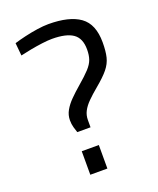

<svg xmlns="http://www.w3.org/2000/svg" viewBox="-132 -783 711 864"><g transform="rotate(-20 223.5 -351.0)"><path d="M160.7 -200.9Q156.7 -211.9 152.2 -227.7Q147.7 -243.5 147.7 -262Q147.7 -286.9 160.1 -308.8Q172.4 -330.7 193.5 -351.9Q214.6 -373.2 240.6 -395.4Q277 -426.6 296.2 -447.4Q315.4 -468.2 322.4 -488.2Q329.4 -508.2 329.4 -535.7Q329.4 -589.2 296.9 -611.7Q264.5 -634.2 196.5 -634.2Q176.7 -634.2 148.3 -630.5Q119.9 -626.8 92.1 -621.5Q64.2 -616.2 42.4 -611L36.6 -672Q58.6 -678.8 88.7 -685.9Q118.8 -693 149.8 -697.6Q180.8 -702.2 204.2 -702.2Q304.4 -702.2 355.3 -665.6Q406.2 -629 406.2 -541.8Q406.2 -499.1 399.3 -471Q392.4 -442.9 372.2 -418.2Q352 -393.5 312.8 -361Q283.8 -337 263.9 -317Q244 -297 234.1 -277.7Q224.1 -258.4 224.1 -236V-200.9ZM150.1 -0.6V-113.2H231.9V-0.6Z"/></g></svg>

Font: Titillium Web
Style: Bold
Weight: 700
Designer: Mohamed Gaber, Accademia di Belle Arti di Urbino
Foundry: Kief Type Foundry, Accademia di Belle Arti di Urbino
Version: Version 3.000